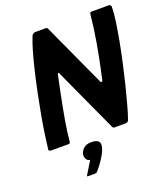

<svg xmlns="http://www.w3.org/2000/svg" viewBox="-157 -784 969 1107"><g transform="rotate(-20 327.0 -230.5)"><path d="M444 -276Q446 -272 451 -272Q456 -272 457 -278Q464 -309 471.5 -344Q479 -379 486.5 -417.5Q494 -456 501 -497Q508 -538 513.5 -578.5Q519 -619 523 -659Q525 -673 532 -673H639Q645 -673 649.5 -669.5Q654 -666 654 -660Q654 -623 646.5 -570.5Q639 -518 627.5 -456.5Q616 -395 602 -331.5Q588 -268 573 -207.5Q558 -147 544 -96.5Q530 -46 518 -12Q514 -4 508.5 -2Q503 0 496 0H428Q421 0 415 -16L238 -402Q237 -406 234 -406Q231 -406 229 -401Q217 -347 207.5 -299.5Q198 -252 190 -210.5Q182 -169 176 -133.5Q170 -98 166 -67.5Q162 -37 160 -13Q159 0 150 0H45Q39 0 33 -2Q27 -4 28 -12Q32 -46 39 -96.5Q46 -147 57 -207.5Q68 -268 81 -332Q94 -396 108.5 -457.5Q123 -519 138 -571.5Q153 -624 168 -660Q171 -666 177.5 -669.5Q184 -673 189 -673H254Q263 -673 266 -664ZM324 83Q319 103 305.5 126.5Q292 150 276 171.5Q260 193 248 206Q243 212 236 212Q225 212 214 212Q203 212 192 212Q185 212 185.5 209.5Q186 207 192 198Q200 186 213 163.5Q226 141 235 128Q217 125 211 111Q205 97 207 84Q212 63 228.5 48.5Q245 34 276 34Q300 34 315 43.5Q330 53 324 83Z"/></g></svg>

Font: Glory
Style: Bold Italic
Weight: 700
Italic angle: -12°
Version: Version 1.011